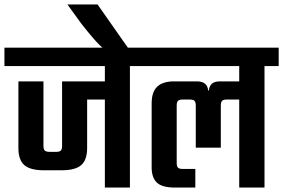

<svg xmlns="http://www.w3.org/2000/svg" viewBox="-40 -846 1277 866"><path d="M433 -583H546V0H433ZM-20 -631H615V-548H-20ZM43 -479H156V-189Q156 -172 162.5 -166.5Q169 -161 185 -161H212Q228 -161 234 -166.5Q240 -172 240 -189V-479H466V-397H353V-178Q353 -125 326.5 -101.5Q300 -78 238 -78H158Q96 -78 69.5 -101.5Q43 -125 43 -178Z M400 -826 543 -622H432Q407 -643 381.5 -672.5Q356 -702 327 -739L264 -826Z M575 -631H1217V-548H575ZM848 -479Q872 -479 884.5 -468.5Q897 -458 899 -438H902Q904 -458 916 -468.5Q928 -479 952 -479H1063V-397H983Q967 -397 961.5 -391Q956 -385 956 -369V-180H843V-369Q843 -385 837.5 -391Q832 -397 815 -397H784Q769 -397 763 -391.5Q757 -386 757 -369V-111Q757 -95 763 -89.5Q769 -84 784 -84H841V0H749Q691 0 667.5 -22.5Q644 -45 644 -91V-379Q644 -432 669.5 -455.5Q695 -479 745 -479ZM1153 0H1039V-573H1153Z"/></svg>

Font: Teko Light Medium
Style: Regular
Weight: 500
Version: Version 2.000;gftools[0.9.28.dev9+g7d2139d.d20230707]